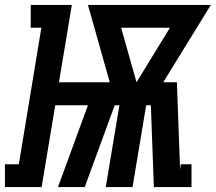

<svg xmlns="http://www.w3.org/2000/svg" viewBox="-69 -755 871 775"><path d="M-49 0V-92H7L98 -643H55V-735H221L169 -423H374L286 -735H782L590 -423H645L658 -70L661 -92H704V0H552L540 -330H521L466 0H358L413 -330H394L273 0H165L286 -330H154L99 0ZM482 -423 617 -643H420Z"/></svg>

Font: Iosevka Etoile SmBdObl
Style: Regular
Weight: 600
Italic angle: -9°
Designer: Belleve Invis
Foundry: Belleve Invis
Version: Version 15.5.2; ttfautohint (v1.8.4)